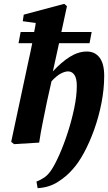

<svg xmlns="http://www.w3.org/2000/svg" viewBox="-20 -739 560 995"><path d="M53 8 38 -4 128 -425Q133 -448 138 -470.5Q143 -493 147 -515H76L87 -573H157Q159 -585 161.5 -596.5Q164 -608 165 -620L98 -629L103 -663L313 -719L327 -707L298 -573H455L444 -515H286L254 -369Q298 -417 342 -444.5Q386 -472 430 -472Q472 -472 496 -440.5Q520 -409 520 -346Q520 -278 506 -206Q492 -134 468 -67Q444 0 414.5 54Q385 108 355 140Q325 175 279.5 204Q234 233 175 236L169 202Q192 193 210 180.5Q228 168 244 145Q264 116 287.5 63Q311 10 331.5 -53.5Q352 -117 365 -180Q378 -243 378 -294Q378 -333 365.5 -351Q353 -369 333 -369Q316 -369 294.5 -357.5Q273 -346 247 -318L224 -215Q211 -151 201 -102.5Q191 -54 183 0Z"/></svg>

Font: Source Serif Pro
Style: Bold Italic
Weight: 700
Italic angle: -12°
Designer: Frank Grießhammer
Foundry: Adobe Systems Incorporated
Version: Version 3.001;hotconv 1.0.111;makeotfexe 2.5.65597